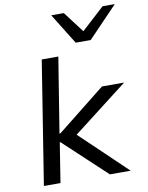

<svg xmlns="http://www.w3.org/2000/svg" viewBox="-100 -1012 834 1083"><g transform="rotate(-10 317.0 -470.5)"><path d="M62 0 174 -705H269L200 -276H205L482 -496H609L275 -238L271 -275L559 0H440L197 -227H193L157 0ZM379 -765 270 -941H342L433 -821L564 -941H634L465 -765Z"/></g></svg>

Font: Nunito Sans 7pt SemiExpanded
Style: Italic
Weight: 400
Width: 6
Italic angle: -9°
Designer: Vernon Adams
Foundry: Vernon Adams
Version: Version 3.101;gftools[0.9.27]